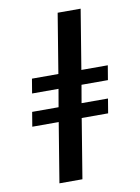

<svg xmlns="http://www.w3.org/2000/svg" viewBox="-102 -891 805 1102"><g transform="rotate(-10 300.0 -340.0)"><path d="M153 143 210 -204H56L70 -288H224L242 -392H88L102 -476H256L313 -823H447L390 -476H544L530 -392H376L358 -288H512L498 -204H344L287 143Z"/></g></svg>

Font: Iosevka Aile Extrabold Oblique
Style: Regular
Weight: 800
Italic angle: -9°
Designer: Belleve Invis
Foundry: Belleve Invis
Version: Version 31.1.0; ttfautohint (v1.8.4)